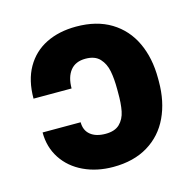

<svg xmlns="http://www.w3.org/2000/svg" viewBox="-86 -625 735 723"><g transform="rotate(-15 282.0 -263.5)"><path d="M274.4 -118.2Q310.5 -118.2 329.3 -136.5Q348.1 -154.8 354 -184.3Q359.9 -213.9 359.4 -256.8V-269.5Q359.4 -310.1 353.5 -340.3Q347.7 -370.6 328.9 -390.9Q310.1 -411.1 273.4 -411.1Q234.4 -411.1 214.4 -386Q194.3 -360.8 194.3 -316.4H45.9Q45.9 -387.7 74.2 -437.3Q102.5 -486.8 153.1 -512Q203.6 -537.1 270.5 -537.1Q350.6 -537.1 406.2 -503.2Q461.9 -469.2 490.2 -408.7Q518.6 -348.1 518.6 -269.5V-256.8Q518.6 -178.7 490.2 -118.4Q461.9 -58.1 406 -24.2Q350.1 9.8 270.5 9.8Q206.5 9.8 155.3 -14.4Q104 -38.6 75 -82.8Q45.9 -127 45.9 -184.6H194.3Q194.3 -152.8 215.6 -135.5Q236.8 -118.2 274.4 -118.2Z"/></g></svg>

Font: Pretendard JP ExtraBold
Style: Regular
Weight: 800
Designer: Base glyphs from Inter by Rasmus Andersson; Hangeul glyphs from Noto Sans CJK(Source Han Sans) by Jang Soo-young and Kan
Foundry: Kil Hyung-jin
Version: Version 1.309